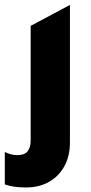

<svg xmlns="http://www.w3.org/2000/svg" viewBox="-60 -558 380 802"><path d="M49.1 225Q21.6 225 0.4 222.1Q-20.8 219.1 -39.9 212.2V76.8Q-27.1 83.1 -14.6 86.6Q-2.1 90 13.4 90Q41.9 90 55 74.3Q68.1 58.6 68.1 27V-450L232.1 -537.5V37.8Q232.1 93.6 209.2 135.8Q186.2 178 145 201.5Q103.8 225 49.1 225Z"/></svg>

Font: Geologica-Sharp
Style: Regular
Weight: 100
Designer: Sindre Bremnes, Frode Helland
Foundry: Monokrom Skriftforlag AS
Version: Version 1.010;gftools[0.9.28]